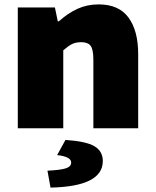

<svg xmlns="http://www.w3.org/2000/svg" viewBox="-20 -584 710 874"><path d="M61 -550H230L243 -487H248Q289 -524 333 -544Q377 -564 429 -564Q521 -564 565 -504Q609 -444 609 -338V0H405V-312Q405 -359 392.5 -375.5Q380 -392 350 -392Q325 -392 308 -383.5Q291 -375 268 -355V0H61ZM304 156Q304 129 240 122L278 53Q371 59 409.5 81.5Q448 104 448 149Q448 265 210 270L196 193Q257 190 280.5 182Q304 174 304 156Z"/></svg>

Font: Nebula Sans Black
Style: Regular
Weight: 900
Designer: Paul D. Hunt for Adobe (as Source Sans)
Foundry: Nebula Entertainment & Broadcasting LLC
Version: Version 1.010